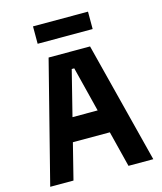

<svg xmlns="http://www.w3.org/2000/svg" viewBox="-143 -1122 1037 1226"><g transform="rotate(-15 375.0 -509.0)"><path d="M238 -800H512L715.7 0H551.7L378.3 -691H361.7L188.1 0H34.3ZM178.4 -392.8H571.6V-237.5H178.4ZM193.2 -1017.9H556.8V-902.9H193.2Z"/></g></svg>

Font: Martian Mono VF sWd Rg
Style: Regular
Weight: 400
Width: 6
Monospace: yes
Designer: Roman Shamin
Foundry: Evil Martians
Version: Version 1.100